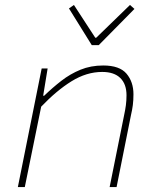

<svg xmlns="http://www.w3.org/2000/svg" viewBox="-20 -754 640 774"><path d="M52 0 148 -478H172L154 -368H158Q191 -400 227 -428Q263 -456 304.5 -473Q346 -490 396 -490Q462 -490 490 -457Q518 -424 518 -374Q518 -350 515.5 -330.5Q513 -311 508 -290L450 0H422L480 -288Q485 -311 487.5 -330Q490 -349 490 -370Q490 -415 465 -439.5Q440 -464 392 -464Q329 -464 268.5 -426.5Q208 -389 146 -324L80 0ZM350 -572 258 -720 278 -734 364 -602H368L504 -734L522 -718L378 -572Z"/></svg>

Font: SourceCodeVF
Style: Italic
Weight: 200
Italic angle: -11°
Monospace: yes
Designer: Paul D. Hunt, Teo Tuominen
Foundry: Adobe
Version: Version 1.026;hotconv 1.1.0;makeotfexe 2.6.0